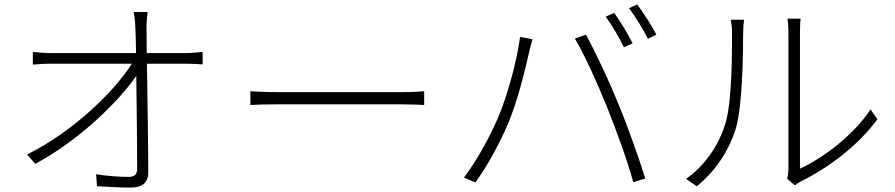

<svg xmlns="http://www.w3.org/2000/svg" viewBox="-20 -826 4030 865"><path d="M641 -587C641 -639 640 -679 640 -699C640 -724 642 -747 645 -772H582C588 -747 589 -720 590 -699C591 -679 592 -639 593 -587H210C181 -587 158 -589 128 -592V-535C158 -537 178 -539 210 -539H574C496 -415 310 -233 102 -130L139 -88C331 -190 513 -366 594 -484C596 -336 598 -155 598 -68C598 -42 589 -29 559 -29C519 -29 462 -33 413 -41L417 13C462 16 524 19 569 19C620 19 648 -3 648 -49C648 -169 644 -386 642 -539H819C842 -539 874 -537 893 -536V-592C875 -590 841 -587 818 -587Z M1108 -353C1135 -355 1180 -356 1235 -356H1790C1836 -356 1873 -354 1891 -353V-415C1871 -413 1841 -411 1789 -411H1235C1176 -411 1134 -413 1108 -415Z M2747 -768 2709 -751C2736 -714 2772 -653 2791 -613L2830 -631C2809 -674 2772 -733 2747 -768ZM2851 -806 2814 -789C2843 -751 2876 -696 2899 -651L2937 -670C2918 -708 2878 -769 2851 -806ZM2223 -294C2188 -214 2134 -110 2070 -26L2122 -4C2181 -87 2233 -184 2270 -272C2316 -380 2351 -535 2364 -592C2369 -612 2373 -630 2379 -649L2323 -660C2309 -552 2266 -394 2223 -294ZM2715 -343C2757 -238 2809 -96 2833 -5L2887 -22C2861 -107 2808 -257 2765 -360C2720 -471 2658 -600 2620 -670L2570 -652C2614 -579 2674 -445 2715 -343Z M3119 13C3202 -53 3267 -150 3297 -254C3324 -354 3328 -570 3328 -676C3328 -699 3330 -721 3332 -737H3272C3276 -718 3278 -699 3278 -676C3278 -569 3277 -364 3248 -269C3216 -166 3153 -78 3071 -20ZM3561 9C3570 2 3578 -4 3590 -10C3708 -68 3844 -167 3933 -289L3902 -333C3820 -210 3683 -112 3584 -66V-675C3584 -709 3585 -731 3587 -742H3528C3529 -731 3532 -709 3532 -675V-67C3532 -51 3530 -34 3526 -21Z"/></svg>

Font: Noto Sans CJK KR Light
Style: Regular
Weight: 300
Designer: Ryoko NISHIZUKA (kana & ideographs); Paul D. Hunt (Latin, Greek & Cyrillic); Wenlong ZHANG (bopomofo); Sandoll Communica
Foundry: Adobe Systems Incorporated
Version: Version 1.004;PS 1.004;hotconv 1.0.82;makeotf.lib2.5.63406